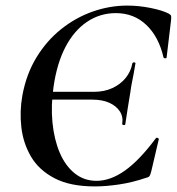

<svg xmlns="http://www.w3.org/2000/svg" viewBox="-20 -656 634 688"><path d="M429 -211Q428 -207 422.5 -208Q417 -209 418 -213Q422 -238 409 -257.5Q396 -277 371 -288Q346 -299 311 -299H105L110 -327H317Q354 -327 383 -340.5Q412 -354 430.5 -377Q449 -400 454 -428Q455 -433 461 -432.5Q467 -432 465 -427Q459 -390 454.5 -369Q450 -348 447 -325Q442 -297 438 -270Q434 -243 429 -211ZM320 12Q231 12 175 -17.5Q119 -47 91 -95Q63 -143 56.5 -200Q50 -257 60 -313Q74 -390 110.5 -450Q147 -510 199 -551.5Q251 -593 312 -614.5Q373 -636 436 -636Q477 -636 519.5 -627.5Q562 -619 585 -607Q592 -603 593 -599Q594 -595 593 -584L577 -450Q577 -447 572 -447Q567 -447 566 -450Q549 -524 504.5 -566.5Q460 -609 395 -609Q338 -609 291.5 -577.5Q245 -546 214.5 -487.5Q184 -429 172 -346Q162 -278 168 -217Q174 -156 194 -109Q214 -62 247.5 -35Q281 -8 326 -8Q376 -8 428 -45Q480 -82 538 -160Q541 -164 545.5 -161.5Q550 -159 549 -157L522 -42Q519 -30 516 -25.5Q513 -21 504 -19Q454 -2 406.5 5Q359 12 320 12Z"/></svg>

Font: Cormorant Light
Style: Italic
Weight: 300
Italic angle: -10°
Designer: Christian Thalmann (Catharsis Fonts)
Foundry: Catharsis Fonts
Version: Version 4.000